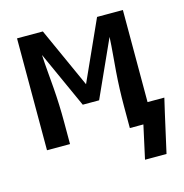

<svg xmlns="http://www.w3.org/2000/svg" viewBox="-101 -614 826 862"><g transform="rotate(-15 312.0 -182.5)"><path d="M468 155 502 0H439V-104Q439 -143 440.5 -182.5Q442 -222 445 -261.5Q448 -301 451.5 -340Q455 -379 457 -419L338 -156H262L143 -419Q145 -379 148.5 -340Q152 -301 155 -261.5Q158 -222 159.5 -182.5Q161 -143 161 -104V0H54V-520H174L300 -241L426 -520H546V-92H624L608 -23L568 155Z"/></g></svg>

Font: Iosevka Custom SmBdEx
Style: Regular
Weight: 600
Width: 7
Monospace: yes
Designer: Belleve Invis
Foundry: Belleve Invis
Version: Version 11.2.4; ttfautohint (v1.8.4)